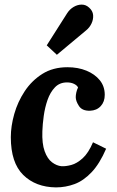

<svg xmlns="http://www.w3.org/2000/svg" viewBox="-20 -803 507 834"><path d="M273 -511Q319 -511 355.5 -496Q392 -481 413.5 -454.5Q435 -428 435 -391Q435 -361 417.5 -342Q400 -323 371 -322Q337 -321 323 -342.5Q309 -364 309 -381Q309 -390 311.5 -401.5Q314 -413 319 -423Q315 -432 302 -438.5Q289 -445 271 -445Q239 -445 218.5 -423.5Q198 -402 186.5 -369Q175 -336 170 -299.5Q165 -263 164 -233Q162 -179 174 -146Q186 -113 206 -98Q226 -83 247 -81Q266 -80 290 -86.5Q314 -93 339 -115.5Q364 -138 384 -185L441 -157Q413 -92 378 -55Q343 -18 304 -3.5Q265 11 223 11Q135 10 81 -43Q27 -96 27 -207Q27 -255 42 -308Q57 -361 87.5 -407Q118 -453 164 -482Q210 -511 273 -511ZM227 -565 183 -606 272 -746Q283 -763 300 -773Q317 -783 335 -783Q353 -783 367 -770Q383 -756 384.5 -737.5Q386 -719 377.5 -701Q369 -683 354 -671Z"/></svg>

Font: Lora
Style: Italic
Weight: 400
Italic angle: -3°
Designer: Olga Karpushina, Alexei Vanyashin (Cyrillic)
Foundry: Cyreal
Version: Version 3.008